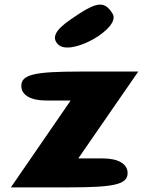

<svg xmlns="http://www.w3.org/2000/svg" viewBox="-20 -859 645 829"><path d="M72 -488C72 -449 112 -425 179 -425H285L27 -50H279C475 -50 531 -63 531 -112C531 -151 491 -175 424 -175H318C404 -300 491 -425 577 -550H324C128 -550 72 -537 72 -488ZM285 -775C218 -729 202 -696 231 -667C285 -613 505 -738 466 -800C430 -858 397 -853 285 -775Z"/></svg>

Font: Hussar Skorodowane
Style: Bold
Weight: 700
Foundry: Cannot Into Space Fonts
Version: Version 0.892